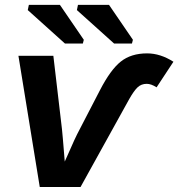

<svg xmlns="http://www.w3.org/2000/svg" viewBox="-20 -753 718 773"><path d="M304.2 0H140.1L54.2 -528.3H194.8L229.5 -232.9Q231.4 -217.8 240.7 -102.5L253.4 -130.9Q281.7 -196.8 300.3 -231.4L381.8 -388.7Q424.8 -472.2 466.3 -505.1Q507.8 -538.1 572.3 -538.1Q625.5 -538.1 678.2 -504.4L610.4 -401.4Q588.4 -415.5 570.8 -415.5Q548.8 -415.5 533.9 -401.4Q519 -387.2 500.5 -354.5ZM439.5 -577.6 289.6 -712.4 293.9 -733.4H418.9L515.1 -592.8L511.2 -577.6ZM241.7 -577.6 91.8 -712.4 96.2 -733.4H221.2L317.4 -592.8L313.5 -577.6Z"/></svg>

Font: Liberation Sans
Style: Bold Italic
Weight: 700
Italic angle: -12°
Designer: Steve Matteson
Foundry: Ascender Corporation
Version: Version 2.1.5